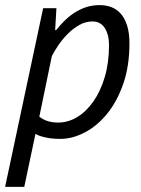

<svg xmlns="http://www.w3.org/2000/svg" viewBox="-25 -532 553 752"><path d="M144 -500H196L191 -414H195Q209 -432 226.5 -449.5Q244 -467 265 -481Q286 -495 311 -503.5Q336 -512 365 -512Q389 -512 410 -504.5Q431 -497 447 -479.5Q463 -462 472.5 -433Q482 -404 482 -362Q482 -274 458 -204.5Q434 -135 395 -87Q356 -39 307.5 -13.5Q259 12 211 12Q176 12 149.5 5.5Q123 -1 114 -8L70 200H-5ZM337 -448Q310 -448 285.5 -434Q261 -420 240.5 -399.5Q220 -379 204 -355.5Q188 -332 178 -312L129 -75Q146 -62 164 -57Q182 -52 203 -52Q242 -52 277.5 -73.5Q313 -95 341 -135Q369 -175 385.5 -231Q402 -287 402 -356Q402 -396 385.5 -422Q369 -448 337 -448Z"/></svg>

Font: PT Sans
Style: Italic
Weight: 400
Italic angle: -12°
Designer: A.Korolkova, O.Umpeleva, V.Yefimov
Foundry: ParaType Ltd
Version: Version 2.003W OFL